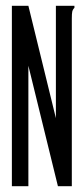

<svg xmlns="http://www.w3.org/2000/svg" viewBox="-20 -643 290 663"><path d="M21 -623H78L173 -235V-623H237V-616Q231 -610 229.5 -603Q228 -596 228 -579V0H180L78 -416V0H21Z"/></svg>

Font: Inconsolata UltraCondensed SemiBold
Style: Regular
Weight: 600
Width: 1
Monospace: yes
Designer: Raph Levien, Cyreal, Brenton Simpson
Foundry: Raph Levien, Cyreal, Google
Version: Version 3.001; ttfautohint (v1.8.2.53-6de2)